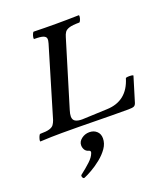

<svg xmlns="http://www.w3.org/2000/svg" viewBox="-183 -786 1061 1223"><g transform="rotate(-20 348.0 -175.0)"><path d="M-7 4Q-12 4 -9.5 -7.5Q-7 -19 -2 -30.5Q3 -42 8 -42Q50 -42 70.5 -48.5Q91 -55 99.5 -67Q108 -79 114 -96L254 -565Q260 -584 258 -597Q256 -610 238.5 -616.5Q221 -623 178 -623Q174 -623 175.5 -634Q177 -645 182 -656.5Q187 -668 191 -668Q228 -667 266.5 -666.5Q305 -666 343 -666Q381 -666 419 -666.5Q457 -667 495 -668Q500 -668 498.5 -656.5Q497 -645 492 -634Q487 -623 483 -623Q437 -623 415 -616Q393 -609 384.5 -596Q376 -583 371 -565L236 -121Q232 -109 230 -98Q228 -87 228 -79Q228 -56 244 -46.5Q260 -37 290 -37L461 -44Q599 -49 641 -188Q642 -192 655 -193Q668 -194 680.5 -192.5Q693 -191 692 -187L642 -23Q637 -6 626.5 -1Q616 4 587 4Q475 4 363 2Q251 0 139 0Q104 0 67 1Q30 2 -7 4ZM178 317Q169 321 164 309.5Q159 298 165 293Q204 263 232.5 236.5Q261 210 270 185Q276 171 264 166Q244 161 235.5 147Q227 133 227 116Q227 91 250.5 73Q274 55 304 55Q334 55 353.5 73Q373 91 373 121Q373 156 351 187.5Q329 219 296 245.5Q263 272 230.5 290.5Q198 309 178 317Z"/></g></svg>

Font: Junicode SmExp
Style: Bold Italic
Weight: 700
Width: 6
Italic angle: -11°
Designer: Peter S. Baker
Version: Version 2.205; ttfautohint (v1.8.4)